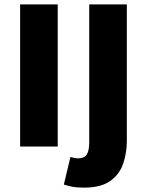

<svg xmlns="http://www.w3.org/2000/svg" viewBox="-20 -670 672 878"><path d="M72 0V-650H244V0ZM366 188Q332 188 310.5 184Q289 180 272 174L302 48Q313 51 321 52.5Q329 54 338 54Q365 54 376.5 37Q388 20 388 -20V-650H560V-26Q560 30 543 79Q526 128 483.5 158Q441 188 366 188Z"/></svg>

Font: Mada Black
Style: Regular
Weight: 900
Designer: Khaled Hosny
Version: Version 1.5